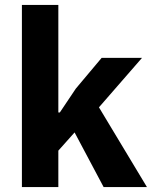

<svg xmlns="http://www.w3.org/2000/svg" viewBox="-20 -760 617 780"><path d="M69 -740V0H217V-148L283 -222L401 0H577L382 -324L557 -525H393L288 -400L223 -303H217V-740Z"/></svg>

Font: Braiins Sans
Style: Bold
Weight: 700
Designer: Mike Abbink, Paul van der Laan, Pieter van Rosmalen, Jiri Chlebus, Lubos Buracinsky
Foundry: Bold Monday, Sudetype
Version: Version 1.000;hotconv 1.0.109;makeotfexe 2.5.65596